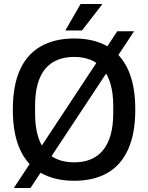

<svg xmlns="http://www.w3.org/2000/svg" viewBox="-20 -890 739 958"><path d="M350 12Q254 12 185 -26.5Q116 -65 80 -144Q44 -223 44 -343Q44 -464 80 -542.5Q116 -621 185 -659.5Q254 -698 350 -698Q447 -698 515 -659.5Q583 -621 619 -542.5Q655 -464 655 -343Q655 -223 619 -144Q583 -65 515 -26.5Q447 12 350 12ZM350 -80Q397 -80 433 -95Q469 -110 494 -140.5Q519 -171 532 -217Q545 -263 545 -325V-361Q545 -423 532 -469Q519 -515 494 -545.5Q469 -576 433 -591Q397 -606 350 -606Q303 -606 266.5 -591Q230 -576 205 -545.5Q180 -515 167.5 -469Q155 -423 155 -361V-325Q155 -263 167.5 -217Q180 -171 205 -140.5Q230 -110 266.5 -95Q303 -80 350 -80ZM49 48 565 -734H649L132 48ZM306 -738 382 -870H488L489 -867L389 -738Z"/></svg>

Font: Archivo SemiCondensed Medium
Style: Regular
Weight: 500
Width: 4
Designer: Hector Gatti
Foundry: Omnibus-Type
Version: Version 2.001